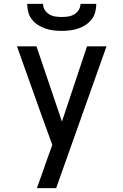

<svg xmlns="http://www.w3.org/2000/svg" viewBox="-20 -760 640 995"><path d="M171 215Q185 177 198.5 139Q212 101 225 63L251 -9L188 -183L68 -520H169L301 -130L431 -520H532L271 215ZM300 -600Q279 -600 257.5 -602.5Q236 -605 215.5 -612Q195 -619 177 -630.5Q159 -642 145.5 -659Q132 -676 126.5 -697.5Q121 -719 121 -740H203Q203 -723 212 -708.5Q221 -694 235.5 -685.5Q250 -677 266.5 -674.5Q283 -672 300 -672Q317 -672 333.5 -674.5Q350 -677 364.5 -685.5Q379 -694 388 -708.5Q397 -723 397 -740H479Q479 -719 473.5 -697.5Q468 -676 454.5 -659Q441 -642 423 -630.5Q405 -619 384.5 -612Q364 -605 342.5 -602.5Q321 -600 300 -600Z"/></svg>

Font: Iosevka Fixed Medium Extended
Style: Regular
Weight: 500
Width: 7
Monospace: yes
Designer: Belleve Invis
Foundry: Belleve Invis
Version: Version 24.1.1; ttfautohint (v1.8.4)